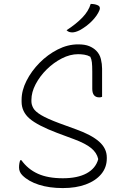

<svg xmlns="http://www.w3.org/2000/svg" viewBox="-20 -946 640 978"><path d="M378 -720Q413 -720 434.5 -711Q456 -702 470 -688Q488 -670 494 -645Q500 -620 500 -596V-453Q494 -450 486 -450Q450 -450 450 -494Q450 -550 450 -581Q450 -612 448 -628.5Q446 -645 440 -657Q426 -665 409.5 -667.5Q393 -670 378 -670Q337 -670 295 -648.5Q253 -627 218 -592.5Q183 -558 161.5 -517Q140 -476 140 -437V-430Q140 -413 149.5 -395.5Q159 -378 190 -359.5Q221 -341 283 -318L368 -287Q446 -259 485 -224.5Q524 -190 524 -144V-139Q524 -93 495.5 -59Q467 -25 417 -6.5Q367 12 300 12Q231 12 178 -5Q125 -22 94 -53Q77 -70 77 -93Q77 -114 83 -130H89Q122 -84 173 -61Q224 -38 300 -38Q375 -38 421 -63Q467 -88 480 -134V-137Q473 -168 444.5 -191.5Q416 -215 357 -237L271 -269Q171 -307 130.5 -342Q90 -377 90 -428V-438Q90 -485 115 -534.5Q140 -584 181.5 -626Q223 -668 274 -694Q325 -720 378 -720ZM442 -926Q462 -926 476 -920Q486 -916 488 -909Q490 -902 487 -895Q476 -867 448.5 -839Q421 -811 386 -792Q364 -781 348 -781Q341 -781 333.5 -783Q326 -785 319 -792Q367 -823 399 -856Q431 -889 442 -926Z"/></svg>

Font: Recursive Mn Csl St Lt
Style: Regular
Weight: 300
Monospace: yes
Version: Version 1.079;hotconv 1.0.112;makeotfexe 2.5.65598; ttfautoh